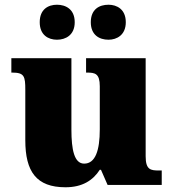

<svg xmlns="http://www.w3.org/2000/svg" viewBox="-20 -782 731 812"><path d="M439 -614C474 -614 512 -634 512 -688C512 -743 474 -762 439 -762C400 -762 364 -743 364 -688C364 -634 400 -614 439 -614ZM221 -614C258 -614 296 -634 296 -688C296 -743 258 -762 221 -762C184 -762 148 -743 148 -688C148 -634 184 -614 221 -614ZM257 10C328 10 373 -19 402 -64H407L435 0H664V-61H652C617 -61 596 -64 596 -121V-536H344V-475H348C382 -475 402 -471 402 -417V-235C402 -145 383 -90 336 -90C294 -90 282 -149 282 -234V-536H28V-475H32C83 -475 87 -459 87 -402V-189C87 -56 134 10 257 10Z"/></svg>

Font: Noto Serif Georgian Black
Style: Regular
Weight: 900
Designer: Monotype Design Team, Akaki Razmadze
Foundry: Google LLC
Version: Version 2.003